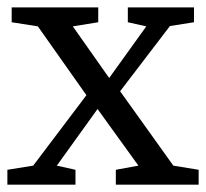

<svg xmlns="http://www.w3.org/2000/svg" viewBox="-23 -503 561 523"><path d="M8.8 -442.4V-482.9H244.6V-442.4L175.3 -431.2L274.4 -290.5L375.5 -431.2L325.2 -442.4V-482.9H505.4V-442.4L439.9 -432.1L304.2 -254.4L449.2 -51.8L518.1 -40.5V0H292.5V-40.5L354 -51.8L242.7 -206.1L131.8 -51.8L182.6 -40.5V0H-2.9V-40.5L67.4 -51.8L212.4 -243.7L80.1 -431.2Z"/></svg>

Font: Habibi
Style: Regular
Weight: 400
Designer: Magnus Gaarde
Foundry: Magnus Gaarde
Version: Version 1.001